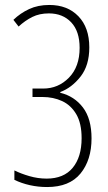

<svg xmlns="http://www.w3.org/2000/svg" viewBox="-20 -744 436 774"><path d="M340 -553Q340 -480 304.5 -435Q269 -390 223 -373V-370Q280 -356 314.5 -310.5Q349 -265 349 -186Q349 -99 304.5 -44.5Q260 10 170 10Q134 10 100.5 2.5Q67 -5 38 -19V-57Q64 -44 98.5 -34Q133 -24 168 -24Q237 -24 273 -67.5Q309 -111 309 -187Q309 -247 287.5 -283.5Q266 -320 230.5 -336.5Q195 -353 151 -353H111V-387H154Q215 -387 258 -431Q301 -475 301 -551Q301 -618 267 -654Q233 -690 177 -690Q139 -690 110 -675.5Q81 -661 55 -637L34 -664Q62 -691 97.5 -707.5Q133 -724 179 -724Q252 -724 296 -678.5Q340 -633 340 -553Z"/></svg>

Font: Noto Sans Arabic ExtCond ExtLt
Style: Regular
Weight: 200
Width: 2
Designer: Monotype Design Team, Nadine Chahine, Nizar Qandah and Khaled Hosny
Foundry: Monotype Imaging Inc.
Version: Version 2.012; ttfautohint (v1.8.4.7-5d5b)